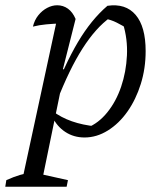

<svg xmlns="http://www.w3.org/2000/svg" viewBox="-62 -513 620 729"><path d="M259 9Q218 9 186 -12Q154 -33 137 -69L138 -91Q201 -43 303 -33L269 -28Q312 -45 345.5 -86.5Q379 -128 398 -184Q417 -240 420 -302.5Q423 -365 405 -423L426 -402Q403 -416 381.5 -427Q360 -438 333 -443L357 -447Q302 -408 251.5 -329Q201 -250 153 -126L135 -140Q183 -267 233.5 -352.5Q284 -438 346 -491Q415 -501 453 -456.5Q491 -412 491 -319Q491 -253 472.5 -194Q454 -135 422 -89.5Q390 -44 347.5 -17.5Q305 9 259 9ZM-42 196 -38 171Q-9 158 13 151.5Q35 145 61 141L196 171L191 196ZM17 196 159 -461 171 -424Q140 -423 113.5 -420.5Q87 -418 63 -412Q69 -437 83.5 -455Q98 -473 117 -483Q136 -493 155 -493Q178 -493 196 -480Q214 -467 225 -441L177 -251L184 -247L93 196Z"/></svg>

Font: Piazzolla Thin
Style: Italic
Weight: 400
Italic angle: -11.3°
Version: Version 2.005